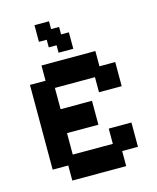

<svg xmlns="http://www.w3.org/2000/svg" viewBox="-127 -948 857 1046"><g transform="rotate(-15 301.5 -424.5)"><path d="M149 11V-74H61V-552H149V-638H453V-552H542V-416H414V-501H188V-381H365V-246H188V-125H414V-211H542V-74H453V11ZM257 -681V-723H213V-766H169V-860H251V-816H296V-774H340V-681Z"/></g></svg>

Font: Pixelify Sans
Style: Bold
Weight: 700
Designer: Stefie Justprince
Foundry: Typecalism Foundryline
Version: Version 1.000